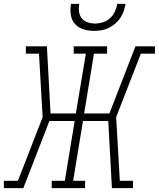

<svg xmlns="http://www.w3.org/2000/svg" viewBox="-32 -975 823 995"><path d="M-12 0V-38H61L189 -368L170 -697H102V-735H211L230 -387H361L413 -697H350V-735H523V-697H455L404 -387H535L670 -735H771V-697H698L570 -368L589 -38H657V0H548L529 -348H398L347 -38H409V0H236V-38H304L355 -348H224L89 0ZM454 -815Q426 -815 399.5 -823.5Q373 -832 356 -851.5Q339 -871 335 -899Q331 -927 336 -955H379Q375 -935 377.5 -915Q380 -895 391.5 -880.5Q403 -866 422 -859.5Q441 -853 460 -853Q481 -853 501.5 -859.5Q522 -866 538 -880.5Q554 -895 563 -914.5Q572 -934 576 -955H619Q615 -936 609 -917.5Q603 -899 591.5 -882Q580 -865 564 -851.5Q548 -838 530 -829.5Q512 -821 492.5 -818Q473 -815 454 -815Z"/></svg>

Font: Iosevka Etoile XLtObl
Style: Regular
Weight: 200
Italic angle: -9°
Designer: Belleve Invis
Foundry: Belleve Invis
Version: Version 15.5.2; ttfautohint (v1.8.4)